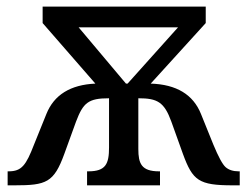

<svg xmlns="http://www.w3.org/2000/svg" viewBox="-20 -556 742 576"><path d="M119.1 -213.9 82 -122.1C58.1 -60.1 44.9 -42 5.9 -42H2.9V0H23.9C119.1 0 141.6 -8.3 172.9 -94.2L208 -190.9C229.5 -247.6 244.6 -261.2 307.1 -261.2V-113.8C307.1 -64.5 297.4 -42 245.1 -42H241.2V0H460V-42H457C404.3 -42 395 -65.4 395 -108.9V-261.2C452.1 -261.2 472.7 -250 494.1 -190.9L528.8 -94.2C558.1 -14.2 576.2 0 678.2 0H699.2V-42H695.8C679.2 -42 666 -46.4 656.7 -54.7C647.5 -63 635.3 -85.4 620.1 -122.1L583 -213.9C559.6 -272.5 509.3 -302.7 432.1 -305.2L597.2 -486.8V-536.1H107.9V-486.8L266.1 -305.2C191.4 -301.8 142.1 -271.5 119.1 -213.9ZM215.8 -474.1H514.2L362.8 -305.2H357.9Z"/></svg>

Font: The Erased English
Style: Regular
Weight: 400
Designer: Monotype Design team + ligartures altered by 180 Amsterdam
Foundry: Monotype Imaging Inc.
Version: Version 1.030;Glyphs 3.1.2 (3151)